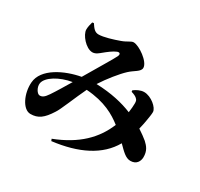

<svg xmlns="http://www.w3.org/2000/svg" viewBox="-174 -1001 1348 1295"><g transform="rotate(30 500.0 -353.5)"><path d="M670 -496 671 -485C691 -479 705 -473 715 -464C728 -453 729 -444 729 -426C729 -409 727 -384 723 -356C649 -386 559 -408 440 -412C481 -476 540 -549 579 -585C614 -618 659 -633 659 -664C659 -712 560 -781 517 -781C497 -781 479 -761 437 -746C390 -729 323 -708 284 -708C254 -708 239 -729 219 -759L207 -757C202 -739 196 -718 196 -696C196 -656 256 -583 308 -583C333 -583 353 -602 368 -614C391 -633 425 -660 451 -670C470 -677 480 -667 470 -646C459 -621 381 -494 329 -404C208 -382 62 -313 54 -202C47 -113 94 -14 154 -14C213 -14 249 -41 294 -112C315 -141 363 -265 402 -345C547 -335 630 -285 690 -238C637 -109 538 -9 362 59L368 74C566 50 713 -21 787 -151C830 -108 859 -77 896 -77C943 -77 960 -111 961 -141C962 -192 940 -218 913 -243C895 -258 868 -278 840 -296C848 -327 853 -355 856 -374C859 -393 864 -419 864 -438C864 -472 801 -526 746 -526C719 -526 691 -512 670 -496ZM294 -343C269 -301 227 -231 203 -196C180 -162 166 -153 146 -153C126 -153 101 -193 106 -225C114 -276 200 -328 294 -343Z"/></g></svg>

Font: Noto Serif CJK HK Black
Style: Regular
Weight: 900
Designer: Ryoko NISHIZUKA 西塚涼子 (kana & ideographs); Frank Grießhammer (Latin, Greek & Cyrillic); Wenlong ZHANG 张文龙 (bopomofo); San
Foundry: Adobe
Version: Version 2.001;hotconv 1.1.0;makeotfexe 2.6.0